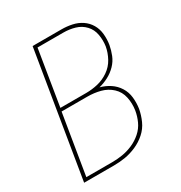

<svg xmlns="http://www.w3.org/2000/svg" viewBox="-172 -857 921 979"><g transform="rotate(-30 288.0 -367.5)"><path d="M40 0H216Q249 0 282.5 -5.5Q316 -11 349 -25.5Q382 -40 409 -64Q436 -88 450.5 -120.5Q465 -153 471 -186Q476 -219 472.5 -252Q469 -285 452 -312Q435 -339 408.5 -356.5Q382 -374 351 -382Q379 -389 406 -403Q433 -417 454.5 -439Q476 -461 487 -488.5Q498 -516 503 -544Q508 -575 505 -606.5Q502 -638 487 -663.5Q472 -689 447.5 -705.5Q423 -722 392.5 -728.5Q362 -735 331 -735H161ZM126 -391 179 -716H331Q366 -716 398.5 -706.5Q431 -697 453.5 -673Q476 -649 482 -615Q488 -581 483 -547Q477 -513 459.5 -481Q442 -449 411.5 -428Q381 -407 346.5 -399Q312 -391 278 -391ZM64 -19 122 -372H273Q313 -372 349.5 -362.5Q386 -353 413 -328Q440 -303 448 -265.5Q456 -228 450 -189Q445 -158 431.5 -128.5Q418 -99 393 -77Q368 -55 338 -42Q308 -29 277.5 -24Q247 -19 216 -19Z"/></g></svg>

Font: Iosevka Sparkle Thin Oblique
Style: Regular
Weight: 100
Italic angle: -9°
Designer: Belleve Invis
Foundry: Belleve Invis
Version: Version 4.5.0; ttfautohint (v1.8.3)